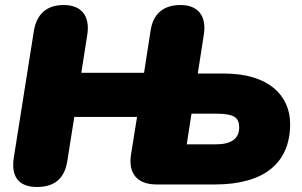

<svg xmlns="http://www.w3.org/2000/svg" viewBox="-20 -735 1202 765"><path d="M127 10C199 10 237 -25 248 -92L276 -269H526L502 -119C490 -43 528 0 604 0H836C1033 0 1136 -86 1136 -241C1136 -354 1051 -442 873 -442H768L792 -596C804 -672 769 -715 699 -715C631 -715 590 -680 580 -613L554 -445H304L328 -598C339 -672 304 -715 234 -715C166 -715 126 -679 115 -612L35 -107C23 -31 55 10 127 10ZM841 -160H724L743 -282H843C915 -282 933 -265 933 -227C933 -183 902 -160 841 -160Z"/></svg>

Font: SN Pro Black
Style: Italic
Weight: 900
Italic angle: -9°
Designer: Tobias Whetton
Foundry: Supernotes
Version: Version 1.001;Glyphs 3.2 (3249)